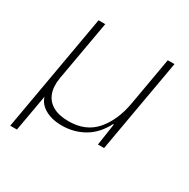

<svg xmlns="http://www.w3.org/2000/svg" viewBox="-149 -653 905 920"><g transform="rotate(30 303.5 -192.5)"><path d="M25 132 139 -517H176L117 -183Q109 -133 122.5 -98Q136 -63 169.5 -44.5Q203 -26 255 -26Q350 -26 403.5 -87.5Q457 -149 475 -249L522 -517H559L468 0H434L452 -121H448Q414 -55 359 -23.5Q304 8 238 8Q180 8 141 -16Q102 -40 95 -83L105 -111L62 132Z"/></g></svg>

Font: Mona Sans
Style: Italic
Weight: 200
Italic angle: -11.6951°
Designer: Deni Anggara
Foundry: GitHub
Version: Version 2.000